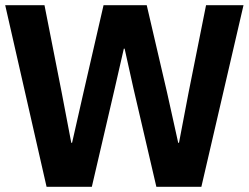

<svg xmlns="http://www.w3.org/2000/svg" viewBox="-28 -718 956 738"><path d="M-8 -698H143L209 -363L246 -169H249L293 -363L370 -698H536L614 -363L657 -169H660L697 -363L764 -698H908L746 0H573L485 -378L451 -531H448L413 -378L325 0H151Z"/></svg>

Font: iA Writer Duo S
Style: Bold
Weight: 700
Designer: Mike Abbink, Paul van der Laan, Pieter van Rosmalen, Oliver Reichenstein
Foundry: Bold Monday and Information Architects Inc.
Version: Version 2.000